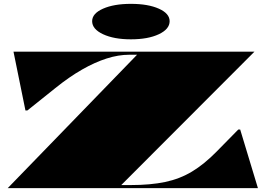

<svg xmlns="http://www.w3.org/2000/svg" viewBox="-20 -976 1378 996"><path d="M20 0 691 -692H650Q594 -692 533 -672.5Q472 -653 405.5 -615Q339 -577 267 -519L122 -403H112L50 -708H1300L609 -16H658Q761 -16 837 -32Q913 -48 976 -86Q1039 -124 1102 -188L1216 -304H1226L1318 0ZM659 -956Q748 -956 804 -931Q860 -906 860 -866Q860 -825 804 -798.5Q748 -772 659 -772Q571 -772 514.5 -798.5Q458 -825 458 -866Q458 -906 514.5 -931Q571 -956 659 -956Z"/></svg>

Font: Kalnia Expanded
Style: Bold
Weight: 700
Width: 7
Designer: Frida Medrano
Foundry: Frida Medrano
Version: Version 1.105